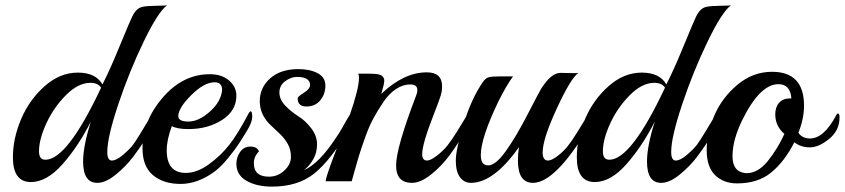

<svg xmlns="http://www.w3.org/2000/svg" viewBox="-20 -674 3142 714"><path d="M601 -654Q568 -630 514.5 -519.5Q461 -409 420 -286.5Q379 -164 379 -109Q379 -77 396 -77Q413 -77 438.5 -99Q464 -121 475 -136Q486 -151 504.5 -181.5Q523 -212 536.5 -234.5Q550 -257 552 -257Q559 -257 559 -238Q558 -203 476 -92Q449 -56 411 -25Q373 6 342 6Q289 6 289 -73Q289 -131 318 -222Q272 -131 213 -64Q154 3 95 3Q28 3 28 -89Q28 -159 58.5 -231Q89 -303 146 -353.5Q203 -404 269.5 -404Q336 -404 361 -360Q389 -415 418.5 -487Q448 -559 457.5 -580.5Q467 -602 471.5 -612Q476 -622 483 -631Q494 -645 509.5 -648.5Q525 -652 559.5 -652.5Q594 -653 601 -654ZM356 -348Q344 -366 316 -366Q271 -366 225.5 -320.5Q180 -275 152.5 -215.5Q125 -156 125 -111Q125 -80 149 -80Q230 -80 356 -348Z M912 -260Q918 -260 918 -240.5Q918 -221 902 -194Q886 -167 870.5 -143Q855 -119 829 -87Q803 -55 778 -36Q715 10 651.5 10Q588 10 549 -22.5Q510 -55 510 -122Q510 -224 585 -311Q660 -398 760 -398Q805 -398 832 -374.5Q859 -351 859 -318Q859 -262 806 -228Q753 -194 681 -194Q639 -194 619 -205Q600 -154 600 -115Q600 -31 671 -31Q713 -31 757.5 -63.5Q802 -96 833.5 -136.5Q865 -177 905 -253Q909 -260 912 -260ZM806 -339Q806 -368 778 -368Q739 -368 691 -320Q643 -272 643 -242Q643 -222 681 -222Q719 -222 760.5 -259Q802 -296 806 -339Z M1285 -203Q1210 -78 1149 -29Q1088 20 991 20Q935 20 897 -1.5Q859 -23 859 -65Q859 -89 873 -109Q887 -129 911.5 -129Q936 -129 943 -111Q924 -92 924 -67Q924 -17 980 -17Q1013 -17 1037.5 -40Q1062 -63 1062 -90.5Q1062 -118 1050 -139Q1038 -160 1021 -176Q1004 -192 987 -208Q946 -247 946 -297.5Q946 -348 984.5 -382.5Q1023 -417 1090 -417Q1132 -417 1161 -402Q1190 -387 1190 -355.5Q1190 -324 1171 -301Q1152 -278 1119.5 -278Q1087 -278 1087 -308Q1087 -315 1110 -329Q1133 -343 1133 -358Q1133 -373 1120.5 -380.5Q1108 -388 1085 -388Q1062 -388 1040.5 -372Q1019 -356 1019 -330Q1019 -304 1041 -281Q1063 -258 1089 -242Q1115 -226 1137 -197.5Q1159 -169 1159 -137.5Q1159 -106 1144.5 -81Q1130 -56 1110 -41Q1166 -65 1229 -161Q1235 -169 1250 -194Q1285 -257 1289 -257Q1295 -257 1295 -238.5Q1295 -220 1285 -203Z M1720 -201Q1683 -139 1652.5 -97.5Q1622 -56 1583 -25Q1544 6 1512 6Q1453 6 1453 -59Q1453 -124 1528 -320Q1532 -329 1532 -339Q1532 -360 1505.5 -360Q1479 -360 1453.5 -343.5Q1428 -327 1407 -296.5Q1386 -266 1369 -234.5Q1352 -203 1337.5 -162Q1323 -121 1314.5 -93.5Q1306 -66 1297.5 -34.5Q1289 -3 1288 0H1191Q1191 -21 1279 -241Q1315 -344 1315 -385Q1315 -395 1312 -400H1354Q1389 -400 1399 -393Q1409 -386 1409 -374Q1409 -362 1398 -325Q1482 -405 1567 -405Q1624 -405 1624 -353Q1624 -336 1619 -319Q1614 -302 1594 -251Q1550 -139 1550 -101Q1550 -77 1568 -77Q1581 -77 1604.5 -95Q1628 -113 1643.5 -132.5Q1659 -152 1677.5 -181.5Q1696 -211 1709 -233Q1722 -255 1724 -255Q1730 -255 1730 -236.5Q1730 -218 1720 -201Z M2064 -403 2112 -402Q2127 -402 2131 -403Q2103 -384 2050.5 -270.5Q1998 -157 1998 -107Q1998 -77 2018 -77Q2031 -77 2053.5 -94Q2076 -111 2092 -131.5Q2108 -152 2126.5 -182Q2145 -212 2158.5 -234Q2172 -256 2174 -256Q2180 -256 2180 -237Q2180 -218 2169 -201Q2045 6 1962 6Q1906 6 1906 -77Q1906 -103 1910 -127Q1816 6 1731 6Q1706 6 1690.5 -15Q1675 -36 1675 -77Q1675 -118 1704 -212.5Q1733 -307 1775 -368Q1785 -383 1796.5 -386.5Q1808 -390 1840 -390H1888Q1863 -356 1834 -298Q1768 -161 1768 -97Q1768 -59 1795.5 -59Q1823 -59 1861 -112Q1899 -165 1942.5 -249.5Q1986 -334 1993 -345Q2030 -403 2064 -403Z M2698 -654Q2665 -630 2611.5 -519.5Q2558 -409 2517 -286.5Q2476 -164 2476 -109Q2476 -77 2493 -77Q2510 -77 2535.5 -99Q2561 -121 2572 -136Q2583 -151 2601.5 -181.5Q2620 -212 2633.5 -234.5Q2647 -257 2649 -257Q2656 -257 2656 -238Q2655 -203 2573 -92Q2546 -56 2508 -25Q2470 6 2439 6Q2386 6 2386 -73Q2386 -131 2415 -222Q2369 -131 2310 -64Q2251 3 2192 3Q2125 3 2125 -89Q2125 -159 2155.5 -231Q2186 -303 2243 -353.5Q2300 -404 2366.5 -404Q2433 -404 2458 -360Q2486 -415 2515.5 -487Q2545 -559 2554.5 -580.5Q2564 -602 2568.5 -612Q2573 -622 2580 -631Q2591 -645 2606.5 -648.5Q2622 -652 2656.5 -652.5Q2691 -653 2698 -654ZM2453 -348Q2441 -366 2413 -366Q2368 -366 2322.5 -320.5Q2277 -275 2249.5 -215.5Q2222 -156 2222 -111Q2222 -80 2246 -80Q2327 -80 2453 -348Z M3090 -246Q3093 -252 3096 -252Q3102 -252 3102 -237Q3102 -189 3063.5 -157.5Q3025 -126 2991.5 -126Q2958 -126 2934 -145Q2898 -74 2848.5 -33Q2799 8 2721 8Q2671 8 2639.5 -22.5Q2608 -53 2608 -115.5Q2608 -178 2636.5 -244.5Q2665 -311 2722.5 -359Q2780 -407 2851 -407Q2970 -407 2970 -281Q2970 -233 2949 -180Q2964 -159 2992 -159Q3044 -159 3090 -246ZM2923 -308Q2919 -361 2875 -361Q2806 -361 2740 -227Q2704 -153 2704 -93Q2704 -33 2756 -30Q2799 -30 2835.5 -75.5Q2872 -121 2897 -176Q2863 -205 2863 -249Q2863 -276 2877.5 -292Q2892 -308 2917 -308Z"/></svg>

Font: Playball
Style: Regular
Weight: 400
Designer: Robert E. Leuschke
Foundry: Robert E. Leuschke
Version: Version 1.001